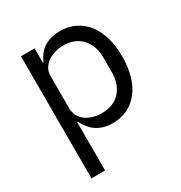

<svg xmlns="http://www.w3.org/2000/svg" viewBox="-170 -652 921 975"><g transform="rotate(-30 290.0 -164.0)"><path d="M85 -516H165V-432H169Q189 -481 227.5 -504.5Q266 -528 320 -528Q368 -528 407 -509Q446 -490 473.5 -455Q501 -420 515.5 -370Q530 -320 530 -258Q530 -196 515.5 -146Q501 -96 473.5 -61Q446 -26 407 -7Q368 12 320 12Q215 12 169 -84H165V200H85ZM298 -60Q366 -60 405 -102.5Q444 -145 444 -214V-302Q444 -371 405 -413.5Q366 -456 298 -456Q271 -456 246.5 -448.5Q222 -441 204 -428Q186 -415 175.5 -396.5Q165 -378 165 -357V-165Q165 -140 175.5 -120.5Q186 -101 204 -87.5Q222 -74 246.5 -67Q271 -60 298 -60Z"/></g></svg>

Font: IBM Plex Sans Arabic
Style: Regular
Weight: 400
Designer: Mike Abbink, Paul van der Laan, Pieter van Rosmalen, Wael Morcos, Khajak Apelian
Foundry: Bold Monday
Version: Version 1.1